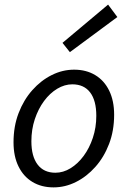

<svg xmlns="http://www.w3.org/2000/svg" viewBox="-20 -800 554 832"><path d="M212.1 12Q159.7 12 120.7 -11.5Q81.7 -34.9 60.2 -78.8Q38.6 -122.6 38.6 -183.4Q38.6 -252.6 60.6 -309.9Q82.6 -367.3 120.1 -409.4Q157.6 -451.6 204.3 -474.8Q251 -498.1 301.2 -498.1Q353.6 -498.1 392.6 -474.6Q431.6 -451.2 453.1 -407.3Q474.6 -363.5 474.6 -302.7Q474.6 -233.5 452.6 -176.2Q430.7 -118.8 393.1 -76.7Q355.6 -34.5 308.9 -11.3Q262.2 12 212.1 12ZM220 -51.5Q254 -51.5 285.6 -70.9Q317.3 -90.3 342.3 -124.1Q367.4 -158 382.3 -202.7Q397.3 -247.5 397.3 -298.2Q397.3 -364.6 370.5 -399.6Q343.8 -434.6 293.3 -434.6Q259.9 -434.6 227.9 -415.4Q196 -396.2 170.9 -362.3Q145.9 -328.5 130.9 -283.7Q116 -239 116 -187.9Q116 -122.4 142.9 -87Q169.9 -51.5 220 -51.5ZM282.8 -574 250.8 -614.3 448.4 -780.1 488.5 -726.2Z"/></svg>

Font: Source Sans Variable
Style: Italic
Weight: 200
Italic angle: -11°
Designer: Paul D. Hunt
Foundry: Adobe Systems Incorporated
Version: Version 3.006;hotconv 1.0.111;makeotfexe 2.5.65597